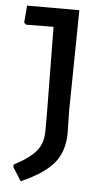

<svg xmlns="http://www.w3.org/2000/svg" viewBox="-54 -677 451 816"><g transform="rotate(5 172.0 -269.0)"><path d="M251 -642 245 -212 247 -119Q247 -41 206.5 9.5Q166 60 66 104L30 47V36Q97 1 124.5 -32.5Q152 -66 152 -119V-202L148 -562L31 -561L22 -569L28 -642Z"/></g></svg>

Font: Alegreya Sans SC Medium
Style: Regular
Weight: 500
Designer: Juan Pablo del Peral
Foundry: Huerta Tipografica
Version: Version 2.001;PS 002.001;hotconv 1.0.88;makeotf.lib2.5.64775